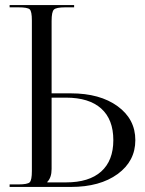

<svg xmlns="http://www.w3.org/2000/svg" viewBox="-20 -739 572 759"><path d="M18 0V-10H53Q89 -10 97.5 -18.5Q106 -27 106 -63V-658Q106 -694 97.5 -702Q89 -710 53 -710H18V-719H273V-710H238Q202 -710 193 -701Q184 -692 184 -656V-370H260Q375 -370 445 -319Q515 -268 515 -185Q515 -102 445 -51Q375 0 260 0ZM184 -353V-71Q184 -37 167 -20V-18H241Q332 -18 380 -61Q428 -104 428 -185Q428 -267 380 -310Q332 -353 241 -353Z"/></svg>

Font: FoglihtenNo06
Style: Regular
Weight: 500
Designer: gluk (gluksza@wp.pl)
Foundry: gluk (gluksza@wp.pl)
Version: Version 0.76